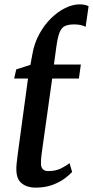

<svg xmlns="http://www.w3.org/2000/svg" viewBox="-20 -851 426 881"><path d="M142.5 10Q105 10 80 -9.5Q55 -29 55 -74.5Q55 -79.5 55.2 -86Q55.5 -92.5 56.5 -102.2Q57.5 -112 59.2 -125.8Q61 -139.5 63.5 -159.5L108.5 -490.5H45L54.5 -532.5L119.5 -553.5L128.5 -602Q137 -651.5 159.5 -693.2Q182 -735 213.2 -766Q244.5 -797 279 -814Q313.5 -831 346 -831Q357 -831 367.5 -829Q378 -827 386.5 -822.5L373 -728Q361.5 -734 348.2 -736.5Q335 -739 320.5 -739Q293.5 -739 277.8 -731.5Q262 -724 253.2 -701.8Q244.5 -679.5 238.5 -636L227.5 -555H351L342 -490.5H219.5L175.5 -177.5Q172 -152.5 170 -136.2Q168 -120 168 -100.5Q168 -84 176.2 -75Q184.5 -66 201 -66Q235 -66 259 -77.8Q283 -89.5 299 -102.5L311 -62Q299 -48.5 276 -31.5Q253 -14.5 219.8 -2.2Q186.5 10 142.5 10Z"/></svg>

Font: Merriweather Medium
Style: Italic
Weight: 500
Italic angle: -7.8°
Version: Version 2.101